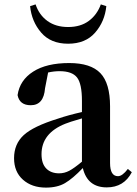

<svg xmlns="http://www.w3.org/2000/svg" viewBox="-20 -838 622 874"><path d="M439 -818 464 -810Q457 -740 413 -689.5Q369 -639 290 -639Q211 -639 167.5 -689.5Q124 -740 117 -810L142 -818Q158 -770 196 -742.5Q234 -715 290 -715Q347 -715 384.5 -743Q422 -771 439 -818ZM353 -102V-299Q291 -281 278 -275Q169 -232 169 -136Q169 -93 190.5 -71Q212 -49 249 -49Q273 -49 295 -60.5Q317 -72 353 -102ZM562 -69 580 -54Q544 15 466 15Q378 15 357 -73Q311 -25 276 -4.5Q241 16 189 16Q125 16 84.5 -20Q44 -56 44 -118Q44 -182 87.5 -222.5Q131 -263 244 -298Q291 -314 353 -328V-379Q353 -457 330.5 -485.5Q308 -514 251 -514Q226 -514 199 -508L185 -436Q179 -359 120 -359Q69 -359 60 -405Q70 -473 131 -512Q192 -551 295 -551Q393 -551 437 -505Q481 -459 481 -354V-96Q481 -36 517 -36Q537 -36 562 -69Z"/></svg>

Font: Swei Spring CJKtc
Style: Bold
Weight: 700
Version: Version 1.021